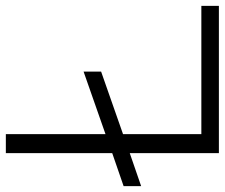

<svg xmlns="http://www.w3.org/2000/svg" viewBox="-103 -693 769 657"><g transform="rotate(-90 281.5 -364.5)"><path d="M86 0V-305L-27 -266V-326L86 -365V-729H151V-388L365 -463V-403L151 -328V-60H590V0Z"/></g></svg>

Font: BDO Grotesk Light
Style: Regular
Weight: 300
Designer: Deni Anggara
Foundry: Lokal Container
Version: Version 2.000